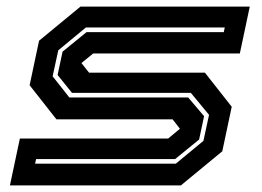

<svg xmlns="http://www.w3.org/2000/svg" viewBox="-20 -560 790 580"><path d="M10 0 40 -141.5H488L523.5 -171L501.5 -199.5H150.5L69.5 -302.5L98 -437L223 -540H734.5L704.5 -398.5H261.5L226 -369.5L249 -340.5H599L680 -237.5L651.5 -103L526.5 0ZM86 -65.5H511L594.5 -134.5L611.5 -213L556.5 -279.5H197.5L154 -333.5L169 -404L241.5 -463H656L659 -477H239.5L156 -408L139 -329.5L189.5 -265.5H548.5L596.5 -209L581.5 -138.5L509 -79.5H89Z"/></svg>

Font: Tourney Expanded Regular
Style: Bold Italic
Weight: 700
Width: 7
Italic angle: -12°
Designer: Tyler Finck
Foundry: Etcetera Type Co
Version: Version 1.010; ttfautohint (v1.8.3)